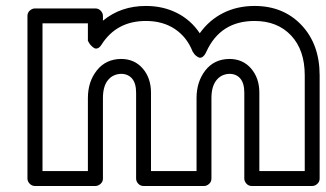

<svg xmlns="http://www.w3.org/2000/svg" viewBox="-20 -597 1089 642"><path d="M71.8 0V-543.9Q71.8 -554.7 79.8 -561.8Q87.9 -568.8 97.2 -568.8H298.8Q309.6 -568.8 316.9 -561Q324.2 -553.2 324.2 -543.9V-527.8Q383.8 -577.1 467.8 -577.1Q525.4 -577.1 572 -553.5Q618.7 -529.8 647.9 -485.8Q679.7 -530.3 726.6 -553.7Q773.4 -577.1 831.1 -577.1Q927.7 -577.1 988.3 -512.9Q1048.8 -448.7 1048.8 -345.2V0Q1048.8 10.7 1041 17.8Q1033.2 24.9 1023.9 24.9H821.8Q811 24.9 804 17.1Q796.9 9.3 796.9 0V-287.1Q796.9 -318.8 783.4 -334.5Q770 -350.1 747.1 -350.1Q719.7 -349.1 703.4 -328.4Q687 -307.6 687 -269V0Q687 10.7 679.2 17.8Q671.4 24.9 662.1 24.9H460Q449.2 24.9 442.1 17.1Q435.1 9.3 435.1 0V-287.1Q435.1 -318.8 421.4 -334.5Q407.7 -350.1 384.8 -350.1Q356.9 -349.1 340.6 -328.6Q324.2 -308.1 324.2 -269V0Q324.2 10.7 316.2 17.8Q308.1 24.9 298.8 24.9H97.2Q86.4 24.9 79.1 17.1Q71.8 9.3 71.8 0ZM122.1 -24.9H273.9V-269Q273.9 -324.2 304 -361.8Q334 -399.4 384.8 -399.9Q429.7 -399.9 457.3 -367.9Q484.9 -335.9 484.9 -287.1V-24.9H637.2V-269Q637.2 -323.7 666.7 -361.6Q696.3 -399.4 747.1 -399.9Q792 -399.9 819.6 -367.9Q847.2 -335.9 847.2 -287.1V-24.9H999V-345.2Q999 -429.7 953.4 -478.3Q907.7 -526.9 831.1 -526.9Q716.8 -526.9 669.9 -423.8Q664.1 -411.1 657.2 -406.7Q650.4 -402.3 644.8 -404.8Q639.2 -407.2 634.3 -411.6Q629.4 -416 627 -420.4L624 -424.8Q605 -473.1 564.7 -500Q524.4 -526.9 467.8 -526.9Q370.1 -526.9 319.8 -448.2Q313.5 -438 306.4 -435.5Q299.3 -433.1 293.7 -437Q288.1 -440.9 283.4 -446Q278.8 -451.2 276.4 -456.1L273.9 -460.9V-519H122.1Z"/></svg>

Font: Trueno ExtraBold Outline
Style: Regular
Weight: 800
Width: 6
Designer: Julieta Ulanovsky
Foundry: Julieta Ulanovsky
Version: Version 3.001b | FøM Fix